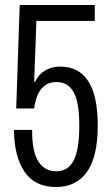

<svg xmlns="http://www.w3.org/2000/svg" viewBox="-20 -741 439 770"><path d="M36 -220H109Q108 -134 133.5 -94Q159 -54 205 -54Q253 -54 275.5 -97.5Q298 -141 298 -237Q298 -332 275 -372Q252 -412 207 -412Q131 -412 117 -306H45L59 -721H360V-657H126L117 -413H121Q134 -442 160.5 -458Q187 -474 221 -474Q372 -474 372 -238Q372 -113 329 -52Q286 9 205 9Q120 9 78.5 -52Q37 -113 36 -220Z"/></svg>

Font: Mona Sans Condensed
Style: Regular
Weight: 400
Width: 3
Designer: Deni Anggara
Foundry: GitHub
Version: Version 2.000